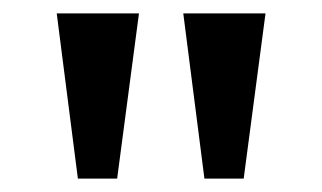

<svg xmlns="http://www.w3.org/2000/svg" viewBox="-20 -743 480 286"><path d="M284.5 -477 253 -723H375.5L343 -477ZM96 -477 64.5 -723H187L154.5 -477Z"/></svg>

Font: Public Sans Thin Medium
Style: Regular
Weight: 500
Version: Version 2.001